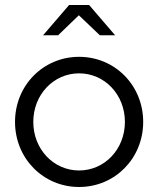

<svg xmlns="http://www.w3.org/2000/svg" viewBox="-20 -737 632 767"><path d="M379 -596H440L336 -717H256L152 -596H212L295 -676ZM296 10C439 10 552 -104 552 -250C552 -396 439 -510 296 -510C153 -510 40 -396 40 -250C40 -104 153 10 296 10ZM296 -56C194 -56 113 -141 113 -250C113 -359 194 -444 296 -444C398 -444 479 -359 479 -250C479 -141 398 -56 296 -56Z"/></svg>

Font: Red Hat Display
Style: Regular
Weight: 400
Designer: Pentagram, MCKL
Foundry: Pentagram, MCKL
Version: Version 1.023